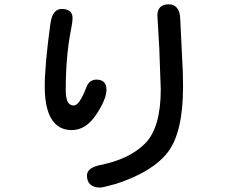

<svg xmlns="http://www.w3.org/2000/svg" viewBox="-20 -783 1040 884"><path d="M756.8 -763.2Q778.3 -763.2 791.5 -750Q809.6 -732.4 810.1 -690.4L821.8 -449.2L822.8 -384.8Q822.8 -173.8 752.9 -82.5Q683.1 8.3 514.2 63.5Q452.6 80.6 441.9 80.6Q441.9 80.6 441.4 80.6Q409.7 80.6 394.5 64.9Q380.4 51.3 380.4 25.4Q380.4 -10.3 440.4 -22.9Q575.7 -49.8 647.9 -122.3Q720.2 -194.8 720.2 -372.1Q716.8 -466.3 713.4 -560.1L704.6 -711.9Q704.6 -736.8 717.8 -750Q731 -763.2 756.8 -763.2ZM423.8 -416.5Q452.6 -416.5 463.9 -397.9Q470.2 -387.2 470.2 -370.1Q470.2 -326.7 423.3 -255.9Q376 -184.1 310.5 -184.1Q263.2 -184.1 233.9 -213.9Q186 -261.2 186 -385.7Q186 -481.9 211.4 -669.4Q216.3 -711.9 233.9 -729.5Q246.1 -741.7 263.7 -741.7Q308.1 -741.7 313.5 -708.5Q314 -704.6 314 -700.2Q314 -681.2 307.1 -647.5Q282.7 -525.9 282.7 -367.2Q282.7 -305.2 311 -298.3Q314.9 -297.4 319.3 -297.4Q337.4 -297.4 357.4 -335.4Q367.7 -354 377.9 -381.8Q386.7 -405.8 405.8 -413.1Q414.1 -416.5 423.8 -416.5Z"/></svg>

Font: YuPearl-Medium
Style: Medium
Weight: 500
Designer: Max Yao
Foundry: Max-Everyday
Version: Version 1.011; ttfautohint (v1.8.3)